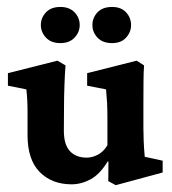

<svg xmlns="http://www.w3.org/2000/svg" viewBox="-20 -525 498 555"><path d="M398.4 -71.8 450.2 -60.5V-26.4L314.5 10.3L293 -1.5L293.5 -57.6L291.5 -58.6Q268.6 -21 241.7 -6.6Q214.8 7.8 187 7.8Q129.9 7.8 94.7 -27.8Q59.6 -63.5 59.6 -134.3V-201.2Q59.6 -238.3 56.2 -266.6L2.9 -277.3V-313.5L146 -349.6L169.4 -335.9Q167.5 -313 166.3 -279.1Q165 -245.1 165 -210.9L164.6 -147Q164.6 -106.9 182.1 -88.1Q199.7 -69.3 231 -69.3Q246.1 -69.3 262.5 -77.6Q278.8 -85.9 290.5 -105V-177.2Q290.5 -207.5 289.6 -226.3Q288.6 -245.1 286.6 -266.6L231.9 -277.3V-313.5L375 -349.6L396.5 -335.9Q395 -317.9 394.8 -290Q394.5 -262.2 394.5 -218.8V-155.3Q394.5 -138.2 395.3 -118.2Q396 -98.1 398.4 -71.8ZM154.8 -400.4Q127.4 -400.4 112.8 -416.3Q98.1 -432.1 98.1 -452.6Q98.1 -473.6 112.8 -489.3Q127.4 -504.9 154.8 -504.9Q180.7 -504.9 195.6 -489.3Q210.4 -473.6 210.4 -452.6Q210.4 -432.1 195.6 -416.3Q180.7 -400.4 154.8 -400.4ZM304.2 -400.4Q276.4 -400.4 261.7 -416.3Q247.1 -432.1 247.1 -452.6Q247.1 -473.6 261.7 -489.3Q276.4 -504.9 304.2 -504.9Q330.1 -504.9 344.5 -489.3Q358.9 -473.6 358.9 -452.6Q358.9 -432.1 344.5 -416.3Q330.1 -400.4 304.2 -400.4Z"/></svg>

Font: Lateef
Style: Bold
Weight: 700
Designer: SIL International
Foundry: SIL International
Version: Version 4.200